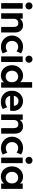

<svg xmlns="http://www.w3.org/2000/svg" viewBox="1907 -2708 809 4664"><g transform="rotate(90 2312.0 -376.5)"><path d="M56.6 -523.4H191.4V0H56.6ZM38.6 -675.8Q38.6 -699.2 49.8 -718.8Q61 -738.3 80.8 -749.5Q100.6 -760.7 124.5 -760.7Q147.9 -760.7 167.5 -749.5Q187 -738.3 198.2 -718.8Q209.5 -699.2 209.5 -675.8Q209.5 -652.3 198.2 -632.6Q187 -612.8 167.5 -601.3Q147.9 -589.8 124.5 -589.8Q100.6 -589.8 80.8 -601.3Q61 -612.8 49.8 -632.6Q38.6 -652.3 38.6 -675.8Z M302.7 -523.4H433.6V-456.1H436.5Q461.4 -492.2 503.4 -511.7Q545.4 -531.2 595.7 -531.2Q650.4 -531.2 689.7 -506.1Q729 -481 749.3 -437.7Q769.5 -394.5 769.5 -340.8V0H634.8V-311.5Q634.8 -362.8 609.6 -389.9Q584.5 -417 540 -417Q510.7 -417 487.5 -404.5Q464.4 -392.1 450.9 -368.2Q437.5 -344.2 437.5 -310.5V0H302.7Z M843.8 -263.7Q843.8 -338.4 880.4 -399.7Q917 -460.9 979.2 -496.1Q1041.5 -531.2 1115.2 -531.2Q1159.2 -531.2 1201.7 -518.3Q1244.1 -505.4 1277.3 -482.4L1227.5 -373Q1206.1 -392.1 1177.2 -402.6Q1148.4 -413.1 1117.2 -413.1Q1075.2 -413.1 1042.5 -393.3Q1009.8 -373.5 991.7 -339.6Q973.6 -305.7 973.6 -263.7Q973.6 -221.7 992.2 -187Q1010.7 -152.3 1043.7 -132.3Q1076.7 -112.3 1117.2 -112.3Q1150.4 -112.3 1181.6 -123.3Q1212.9 -134.3 1229.5 -150.4L1278.3 -39.1Q1248 -19 1206.5 -6.6Q1165 5.9 1119.1 5.9Q1043.5 5.9 980.2 -29.8Q917 -65.4 880.4 -127.2Q843.8 -189 843.8 -263.7Z M1351.1 -523.4H1485.8V0H1351.1ZM1333 -675.8Q1333 -699.2 1344.2 -718.8Q1355.5 -738.3 1375.2 -749.5Q1395 -760.7 1418.9 -760.7Q1442.4 -760.7 1461.9 -749.5Q1481.4 -738.3 1492.7 -718.8Q1503.9 -699.2 1503.9 -675.8Q1503.9 -652.3 1492.7 -632.6Q1481.4 -612.8 1461.9 -601.3Q1442.4 -589.8 1418.9 -589.8Q1395 -589.8 1375.2 -601.3Q1355.5 -612.8 1344.2 -632.6Q1333 -652.3 1333 -675.8Z M1981 0V-66.4H1978.5Q1948.7 -30.8 1907.2 -11.5Q1865.7 7.8 1814.9 7.8Q1745.1 7.8 1687.7 -27.1Q1630.4 -62 1597.7 -123.5Q1564.9 -185.1 1564.9 -261.7Q1564.9 -338.4 1598.4 -400.1Q1631.8 -461.9 1689.7 -496.6Q1747.6 -531.2 1817.9 -531.2Q1865.7 -531.2 1905 -514.6Q1944.3 -498 1973.1 -466.8H1976.1V-752H2110.8V0ZM1979 -260.7Q1979 -306.2 1961.2 -340.8Q1943.4 -375.5 1911.6 -394.3Q1879.9 -413.1 1839.4 -413.1Q1798.8 -413.1 1766.4 -394Q1733.9 -375 1715.3 -340.6Q1696.8 -306.2 1696.8 -262.7Q1696.8 -219.7 1715.1 -184.8Q1733.4 -149.9 1766.1 -129.6Q1798.8 -109.4 1840.3 -109.4Q1880.4 -109.4 1911.9 -128.4Q1943.4 -147.5 1961.2 -181.6Q1979 -215.8 1979 -260.7Z M2185.1 -260.7Q2185.1 -340.8 2219 -402.1Q2252.9 -463.4 2310.5 -496.8Q2368.2 -530.3 2437 -530.3Q2502 -530.3 2556.4 -500Q2610.8 -469.7 2643.1 -414.3Q2675.3 -358.9 2675.3 -287.1Q2675.3 -270.5 2673.6 -255.1Q2671.9 -239.7 2667.5 -217.8H2308.1Q2319.8 -164.1 2357.9 -132.8Q2396 -101.6 2452.6 -101.6Q2489.7 -101.6 2524.9 -114.3Q2560.1 -127 2584.5 -146.5L2628.4 -40Q2596.7 -18.1 2551.8 -5.1Q2506.8 7.8 2456.5 7.8Q2375 7.8 2313.5 -26.4Q2252 -60.5 2218.5 -121.6Q2185.1 -182.6 2185.1 -260.7ZM2551.3 -307.6Q2551.3 -340.8 2536.6 -366.5Q2522 -392.1 2496.1 -406.5Q2470.2 -420.9 2437 -420.9Q2386.2 -420.9 2351.8 -390.4Q2317.4 -359.9 2307.1 -307.6Z M2760.3 -523.4H2891.1V-456.1H2894Q2918.9 -492.2 2960.9 -511.7Q3002.9 -531.2 3053.2 -531.2Q3107.9 -531.2 3147.2 -506.1Q3186.5 -481 3206.8 -437.7Q3227.1 -394.5 3227.1 -340.8V0H3092.3V-311.5Q3092.3 -362.8 3067.1 -389.9Q3042 -417 2997.6 -417Q2968.3 -417 2945.1 -404.5Q2921.9 -392.1 2908.4 -368.2Q2895 -344.2 2895 -310.5V0H2760.3Z M3301.3 -263.7Q3301.3 -338.4 3337.9 -399.7Q3374.5 -460.9 3436.8 -496.1Q3499 -531.2 3572.8 -531.2Q3616.7 -531.2 3659.2 -518.3Q3701.7 -505.4 3734.9 -482.4L3685.1 -373Q3663.6 -392.1 3634.8 -402.6Q3606 -413.1 3574.7 -413.1Q3532.7 -413.1 3500 -393.3Q3467.3 -373.5 3449.2 -339.6Q3431.2 -305.7 3431.2 -263.7Q3431.2 -221.7 3449.7 -187Q3468.3 -152.3 3501.2 -132.3Q3534.2 -112.3 3574.7 -112.3Q3607.9 -112.3 3639.2 -123.3Q3670.4 -134.3 3687 -150.4L3735.8 -39.1Q3705.6 -19 3664.1 -6.6Q3622.6 5.9 3576.7 5.9Q3501 5.9 3437.7 -29.8Q3374.5 -65.4 3337.9 -127.2Q3301.3 -189 3301.3 -263.7Z M3808.6 -523.4H3943.4V0H3808.6ZM3790.5 -675.8Q3790.5 -699.2 3801.8 -718.8Q3813 -738.3 3832.8 -749.5Q3852.5 -760.7 3876.5 -760.7Q3899.9 -760.7 3919.4 -749.5Q3939 -738.3 3950.2 -718.8Q3961.4 -699.2 3961.4 -675.8Q3961.4 -652.3 3950.2 -632.6Q3939 -612.8 3919.4 -601.3Q3899.9 -589.8 3876.5 -589.8Q3852.5 -589.8 3832.8 -601.3Q3813 -612.8 3801.8 -632.6Q3790.5 -652.3 3790.5 -675.8Z M4438.5 -66.4H4436Q4406.2 -30.8 4364.7 -11.5Q4323.2 7.8 4272.5 7.8Q4202.6 7.8 4145.3 -27.1Q4087.9 -62 4055.2 -123.5Q4022.5 -185.1 4022.5 -261.7Q4022.5 -338.4 4055.9 -400.1Q4089.4 -461.9 4147.2 -496.6Q4205.1 -531.2 4275.4 -531.2Q4325.7 -531.2 4366.5 -512.7Q4407.2 -494.1 4436.5 -460H4438.5V-523.4H4568.4V0H4438.5ZM4436.5 -260.7Q4436.5 -306.2 4418.7 -340.8Q4400.9 -375.5 4369.1 -394.3Q4337.4 -413.1 4296.9 -413.1Q4256.3 -413.1 4223.9 -394Q4191.4 -375 4172.9 -340.6Q4154.3 -306.2 4154.3 -262.7Q4154.3 -219.7 4172.6 -184.8Q4190.9 -149.9 4223.6 -129.6Q4256.3 -109.4 4297.9 -109.4Q4337.9 -109.4 4369.4 -128.4Q4400.9 -147.5 4418.7 -181.6Q4436.5 -215.8 4436.5 -260.7Z"/></g></svg>

Font: Reddit Sans Chocolate
Style: Bold
Weight: 700
Designer: Stephen Hutchings
Foundry: Reddit
Version: Version 1.011